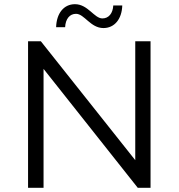

<svg xmlns="http://www.w3.org/2000/svg" viewBox="-20 -897 853 917"><path d="M343 -831C383 -831 412 -763 474 -763C527 -763 562 -806 564 -871H521C519 -833 499 -809 469 -809C430 -809 400 -877 338 -877C285 -877 250 -834 248 -767H291C293 -807 313 -831 343 -831ZM626 -700V-132L175 -700H114V0H188V-568L638 0H699V-700Z"/></svg>

Font: Talent
Style: Regular
Weight: 400
Designer: Mike Powis
Version: Version 1.001;hotconv 1.0.109;makeotfexe 2.5.65596